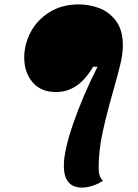

<svg xmlns="http://www.w3.org/2000/svg" viewBox="-20 -754 629 872"><path d="M270 -1Q270 -70 312.5 -193Q355 -316 423 -451H403Q369 -393 327.5 -364.5Q286 -336 234 -336Q165 -336 127.5 -381Q90 -426 90 -493Q90 -551 118.5 -606.5Q147 -662 203.5 -698Q260 -734 339 -734Q384 -734 429.5 -717.5Q475 -701 506.5 -659.5Q538 -618 538 -548Q538 -511 527 -464Q516 -417 493 -337Q461 -224 444.5 -145.5Q428 -67 428 10Q428 50 448 67Q425 82 399.5 90Q374 98 353 98Q270 98 270 -1Z"/></svg>

Font: Lemonada
Style: Regular
Weight: 400
Designer: Mohamed Gaber (Arabic) Eduardo Tunni (Latin)
Foundry: Kief Type Foundry
Version: Version 3.006